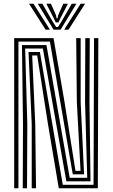

<svg xmlns="http://www.w3.org/2000/svg" viewBox="-20 -1003 600 1023"><path d="M55.5 0V-800H265.2L324.2 -457L382.2 -92.5H409.2L389.5 -457.5L386 -800H409.8V-457.5L428 -74H367.8L246 -781.5H78.2V0ZM101.2 0 102.5 -342.5 97 -763H227.5L351.5 -55.5H444.8L433.2 -457.5L434.5 -800H458.2L456.8 -457.5L462.2 -37H333.5L208.5 -744.5H114L125.5 -342.5L124 0ZM149 0V-342.5L132 -726H192.5L314.5 -18.5H478.5L481 -800H504L501.2 0H293.2L235 -345.5L178.2 -707.5H151.5L167.8 -342.5L172 0ZM134.8 -983H158.5L246.2 -844.8H223ZM181.2 -983H205.8L258.8 -891.5L279 -859H289L309.2 -891.2L362.2 -983H387L302.8 -844.8H265.5ZM227 -983H251.5L278 -922.5L281.8 -905.2H286.5L290.2 -922.5L317.2 -983H341.8L304 -910L291 -883.5H277L264.2 -910ZM409.5 -983H433.2L345 -844.8H321.8Z"/></svg>

Font: Big Shoulders Inline Text Thin
Style: Bold
Weight: 700
Version: Version 2.002